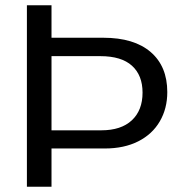

<svg xmlns="http://www.w3.org/2000/svg" viewBox="-20 -708 707 728"><path d="M614.3 -358.9Q614.3 -296.4 585.9 -247.8Q557.6 -199.2 504.2 -172.1Q450.7 -145 377.4 -145H175.3V0H82V-688H175.3V-564.9H371.6Q488.3 -564.9 551.3 -510.7Q614.3 -456.5 614.3 -358.9ZM520.5 -356.9Q520.5 -422.4 480.5 -458.7Q440.4 -495.1 360.4 -495.1H175.3V-213.9H364.3Q439 -213.9 479.7 -251.7Q520.5 -289.6 520.5 -356.9Z"/></svg>

Font: TypoPRO Liberation Sans
Style: Regular
Weight: 400
Designer: Steve Matteson
Foundry: Ascender Corporation
Version: Version 2.00.1